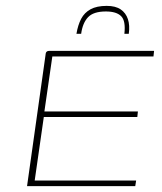

<svg xmlns="http://www.w3.org/2000/svg" viewBox="-20 -633 551 653"><path d="M72 0 134 -440Q135 -447 135.5 -451Q136 -455 139 -457.5Q142 -460 147 -460H504L502 -441H158L131 -254H449L447 -235H129L98 -19H443L440 0ZM343 -613Q373 -613 390.5 -601Q408 -589 415 -568Q422 -547 418 -518H403Q408 -562 392 -578Q376 -594 340 -594Q298 -594 279.5 -574.5Q261 -555 256 -518H240Q245 -548 256 -569Q267 -590 288 -601.5Q309 -613 343 -613Z"/></svg>

Font: Genos Thin
Style: Italic
Weight: 100
Italic angle: -8°
Designer: Robert E. Leuschke
Foundry: Robert E. Leuschke
Version: Version 1.010